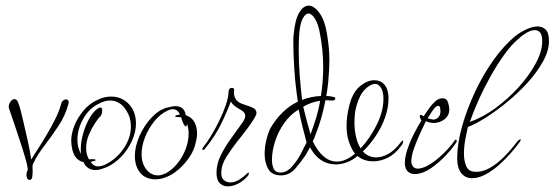

<svg xmlns="http://www.w3.org/2000/svg" viewBox="-20 -607 1970 682"><path d="M85 32Q79 32 76.5 26Q74 20 74 15Q74 4 79 -4Q77 -22 71.5 -40Q66 -58 61 -75Q50 -110 38 -145.5Q26 -181 14 -216Q11 -222 11 -228Q11 -236 17 -245.5Q23 -255 32 -255Q39 -255 44 -244Q50 -229 54.5 -210.5Q59 -192 63 -175Q71 -141 78.5 -107.5Q86 -74 91 -40Q97 -51 111.5 -73Q126 -95 143 -123.5Q160 -152 175.5 -182.5Q191 -213 198 -241Q200 -247 205 -250.5Q210 -254 214 -254Q225 -254 224 -241Q213 -198 187.5 -159.5Q162 -121 137 -88.5Q112 -56 100 -30Q95 -22 95.5 -13.5Q96 -5 96 6Q96 11 94.5 21.5Q93 32 85 32Z M361 -14Q351 -10 340.5 -6.5Q330 -3 319 -3Q296 -3 282 -21Q280 -24 279 -26.5Q278 -29 277 -31Q258 -35 247 -51Q240 -62 236.5 -77.5Q233 -93 233 -108Q233 -132 244 -160Q255 -188 276 -213.5Q297 -239 326 -252Q350 -264 374 -264Q420 -264 447 -226Q463 -201 463 -169Q463 -139 449.5 -108.5Q436 -78 413 -53Q390 -28 361 -14ZM355 -23Q395 -43 420 -80.5Q445 -118 445 -158Q445 -189 429 -214Q419 -231 404 -240.5Q389 -250 371 -250Q353 -250 334 -240Q298 -224 276.5 -186.5Q255 -149 255 -111Q255 -82 268 -60Q267 -64 267 -68.5Q267 -73 267 -78Q267 -102 274.5 -130Q282 -158 295.5 -183Q309 -208 325 -220Q331 -225 337 -225Q343 -225 343 -215Q343 -200 335 -192Q329 -187 317.5 -169.5Q306 -152 296 -129Q286 -106 286 -81Q286 -58 296 -41Q298 -41 304 -41.5Q310 -42 315 -41Q317 -41 319.5 -39.5Q322 -38 317 -36L302 -32Q312 -16 328 -16Q341 -16 355 -23ZM573 21Q552 30 531 30Q511 30 494 20.5Q477 11 467 -11Q459 -30 459 -52Q459 -87 475.5 -124Q492 -161 517.5 -188.5Q543 -216 571 -224Q579 -226 587.5 -228Q596 -230 603 -230Q614 -230 623 -225.5Q632 -221 637 -209L640 -198Q662 -190 671 -172.5Q680 -155 680 -134Q680 -124 678 -113Q676 -102 673 -91Q663 -57 634.5 -25Q606 7 573 21ZM568 9Q591 -3 609.5 -25.5Q628 -48 639 -76.5Q650 -105 650 -132Q650 -152 644 -168Q644 -158 640 -158Q637 -158 633 -165Q629 -172 623 -191H614Q610 -191 606.5 -191.5Q603 -192 602 -193Q602 -194 605 -197Q614 -200 619 -200Q611 -219 594 -219Q585 -219 575 -214Q549 -202 528 -176Q507 -150 495 -119Q483 -88 483 -60Q483 -26 500 -5Q517 16 541 16Q548 16 554.5 14Q561 12 568 9Z M798 41Q815 41 831 30.5Q847 20 857 10Q860 6 862 6Q864 6 864 9Q864 14 860 18Q847 34 827.5 44.5Q808 55 789 55Q772 55 760.5 43.5Q749 32 749 7Q749 -25 764.5 -56Q780 -87 802 -117Q824 -147 843 -174Q851 -187 851 -195Q851 -209 833 -218Q825 -222 814 -230.5Q803 -239 800 -247Q787 -211 765.5 -167Q744 -123 709 -80Q705 -74 701 -74Q699 -74 699 -77Q699 -81 703 -86Q714 -99 729 -123.5Q744 -148 758.5 -177.5Q773 -207 782.5 -235Q792 -263 792 -284Q794 -295 804 -295Q812 -295 812 -286Q811 -283 811 -277Q811 -268 815 -259Q819 -250 827 -245Q835 -239 850.5 -234.5Q866 -230 878.5 -224Q891 -218 891 -205Q891 -199 882 -184.5Q873 -170 860.5 -153Q848 -136 836.5 -121.5Q825 -107 820 -101Q801 -76 783.5 -48.5Q766 -21 766 8Q766 25 775.5 33Q785 41 798 41Z M978 16Q946 16 933 -6.5Q920 -29 920 -60Q920 -87 927 -113.5Q934 -140 942 -154Q959 -183 983 -207Q1007 -231 1038 -246Q1029 -306 1025.5 -360Q1022 -414 1022 -450Q1022 -460 1022 -468.5Q1022 -477 1023 -483Q1028 -538 1043 -562.5Q1058 -587 1076 -587Q1096 -587 1115 -560.5Q1134 -534 1141 -489Q1146 -459 1148 -437.5Q1150 -416 1150 -394Q1150 -378 1149 -359Q1148 -340 1146 -317Q1145 -304 1143 -291.5Q1141 -279 1139 -266Q1151 -266 1163 -263Q1171 -262 1171 -257Q1171 -250 1160 -250Q1155 -250 1148.5 -250.5Q1142 -251 1136 -251Q1124 -187 1101 -129Q1099 -123 1096.5 -117Q1094 -111 1091 -105Q1126 -33 1177 -33Q1207 -33 1241 -61Q1228 -78 1219.5 -103Q1211 -128 1211 -160Q1211 -177 1213.5 -195.5Q1216 -214 1221 -233Q1232 -278 1258 -300Q1284 -322 1309 -322Q1324 -322 1334 -316Q1360 -301 1360 -257Q1360 -224 1347.5 -189Q1335 -154 1314 -123Q1293 -92 1269 -69Q1288 -48 1317 -48Q1337 -48 1359.5 -60.5Q1382 -73 1404 -102Q1409 -108 1411 -108Q1412 -108 1412 -106Q1412 -103 1410.5 -98Q1409 -93 1404 -88Q1384 -60 1358 -47Q1332 -34 1306 -34Q1272 -34 1250 -53Q1231 -37 1211 -30Q1191 -23 1173 -23Q1114 -23 1081 -84Q1075 -72 1067 -58Q1051 -34 1029.5 -9Q1008 16 978 16ZM1053 -252Q1086 -265 1120 -266Q1124 -292 1126 -317.5Q1128 -343 1128 -368Q1128 -427 1117 -485Q1111 -521 1099 -540Q1087 -559 1076 -559Q1065 -559 1055.5 -541.5Q1046 -524 1043 -489Q1042 -476 1041.5 -461.5Q1041 -447 1041 -431Q1041 -388 1044.5 -341Q1048 -294 1053 -252ZM1261 -80Q1293 -114 1317.5 -162.5Q1342 -211 1342 -256Q1342 -282 1333 -295.5Q1324 -309 1313 -309Q1296 -309 1276.5 -289.5Q1257 -270 1246 -230Q1242 -217 1240.5 -201.5Q1239 -186 1239 -172Q1239 -146 1244.5 -121.5Q1250 -97 1261 -80ZM1083 -130Q1094 -159 1103 -188.5Q1112 -218 1117 -249Q1087 -245 1057 -228Q1063 -203 1069.5 -178.5Q1076 -154 1083 -130ZM976 6Q998 6 1016.5 -14.5Q1035 -35 1048.5 -60.5Q1062 -86 1069 -101Q1061 -130 1054 -159Q1047 -188 1041 -218Q1012 -201 990.5 -171Q969 -141 957.5 -106Q946 -71 946 -39Q946 -20 952.5 -7Q959 6 976 6Z M1460 11Q1441 13 1429.5 3Q1418 -7 1418 -28Q1418 -50 1428 -79Q1438 -108 1452 -135Q1466 -162 1477 -179Q1476 -180 1473.5 -185.5Q1471 -191 1471 -195Q1471 -199 1474 -199Q1477 -199 1485 -194Q1492 -205 1502.5 -220Q1513 -235 1525.5 -246.5Q1538 -258 1552 -258Q1567 -258 1571.5 -243Q1576 -228 1576 -218Q1576 -198 1561 -185Q1546 -172 1523 -170Q1514 -170 1504.5 -172.5Q1495 -175 1493 -177Q1486 -163 1473.5 -136Q1461 -109 1451 -81Q1441 -53 1441 -34Q1441 -23 1447.5 -15Q1454 -7 1467 -8Q1487 -10 1510.5 -25.5Q1534 -41 1557 -63.5Q1580 -86 1595 -108Q1597 -111 1599 -111Q1601 -111 1602 -108Q1603 -105 1602 -103Q1588 -81 1563.5 -55Q1539 -29 1511.5 -10Q1484 9 1460 11ZM1520 -182Q1534 -184 1540 -194Q1546 -204 1544 -218Q1544 -222 1542.5 -226.5Q1541 -231 1536 -231Q1527 -230 1515.5 -212.5Q1504 -195 1499 -187Q1501 -186 1509.5 -184Q1518 -182 1520 -182Z M1656 26Q1633 26 1618.5 8Q1604 -10 1604 -45Q1604 -96 1621 -157Q1638 -218 1667 -280Q1696 -342 1733.5 -394.5Q1771 -447 1812 -480Q1827 -492 1849 -502.5Q1871 -513 1890 -513Q1907 -513 1918.5 -501.5Q1930 -490 1930 -461Q1930 -427 1909 -389Q1888 -351 1854.5 -314Q1821 -277 1782 -245Q1743 -213 1706 -189.5Q1669 -166 1642 -156Q1640 -146 1634 -118Q1628 -90 1628 -61Q1628 -36 1636 -17Q1644 2 1666 3Q1693 5 1720 -10.5Q1747 -26 1772 -51.5Q1797 -77 1818 -105Q1824 -112 1828 -112Q1832 -112 1827 -104Q1815 -87 1796 -65Q1777 -43 1753.5 -22Q1730 -1 1705 12.5Q1680 26 1656 26ZM1649 -174Q1693 -189 1738.5 -222Q1784 -255 1822 -297Q1860 -339 1883 -382Q1906 -425 1906 -460Q1906 -483 1898.5 -491.5Q1891 -500 1880 -500Q1867 -500 1851 -491Q1835 -482 1825 -472Q1798 -450 1772 -414Q1746 -378 1722.5 -336Q1699 -294 1680 -251.5Q1661 -209 1649 -174Z"/></svg>

Font: Fuggles
Style: Regular
Weight: 400
Designer: Rob Leuschke
Foundry: Robert E. Leuschke
Version: Version 1.100; ttfautohint (v1.8.3)